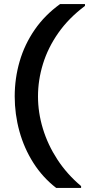

<svg xmlns="http://www.w3.org/2000/svg" viewBox="-20 -820 480 940"><path d="M255 100Q189 49 143.5 -22.5Q98 -94 75 -177.5Q52 -261 52 -348Q52 -436 76 -519Q100 -602 149.5 -674Q199 -746 274 -800H396V-791Q317 -732 266 -659.5Q215 -587 190.5 -507.5Q166 -428 166 -348Q166 -269 190 -190Q214 -111 261 -39Q308 33 377 91V100Z"/></svg>

Font: Albert Sans SemiBold
Style: Regular
Weight: 600
Designer: Andreas Rasmussen
Foundry: a.Foundry
Version: Version 1.025